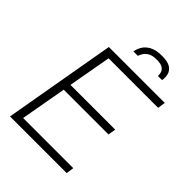

<svg xmlns="http://www.w3.org/2000/svg" viewBox="-244 -987 1107 1107"><g transform="rotate(45 309.0 -433.5)"><path d="M42 0 162 -686H618L611 -639H207L160 -375H525L517 -328H152L102 -47H511L504 0ZM280 -768Q284 -792 297.5 -814.5Q311 -837 339.5 -852Q368 -867 415 -867Q463 -867 485 -852Q507 -837 512.5 -814.5Q518 -792 514 -768H480Q481 -779 477.5 -793.5Q474 -808 459 -819Q444 -830 410 -830Q375 -830 356 -819Q337 -808 328.5 -793.5Q320 -779 316 -768Z"/></g></svg>

Font: Archivo SemiCondensed Thin
Style: Italic
Weight: 250
Width: 4
Italic angle: -10°
Designer: Hector Gatti
Foundry: Omnibus-Type
Version: Version 2.001